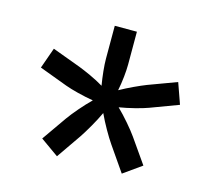

<svg xmlns="http://www.w3.org/2000/svg" viewBox="-81 -713 762 704"><g transform="rotate(15 300.0 -361.5)"><path d="M191 -103 256 -197C272 -221 298 -265 314 -300C330 -265 356 -220 372 -197L437 -103L506 -152L441 -245C425 -268 390 -309 363 -335C400 -341 447 -353 471 -362L578 -402L550 -481L442 -441C419 -432 377 -413 345 -395C352 -429 356 -470 356 -495V-620H272V-495C272 -470 276 -430 282 -395C251 -414 209 -432 186 -441L78 -481L50 -402L157 -362C181 -353 228 -341 265 -335C238 -309 204 -269 187 -245L122 -152Z"/></g></svg>

Font: JetBrains Mono
Style: Italic
Weight: 400
Italic angle: -9°
Monospace: yes
Designer: Philipp Nurullin, Konstantin Bulenkov
Foundry: JetBrains
Version: Version 2.305